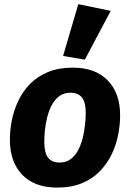

<svg xmlns="http://www.w3.org/2000/svg" viewBox="-20 -868 614 906"><path d="M249.4 17.2Q143.6 17.2 85.1 -43.1Q26.6 -103.4 26.6 -209.3Q26.6 -254.1 36.1 -301.4Q45.6 -348.7 66.7 -393Q87.8 -437.3 122.4 -472.5Q157 -507.7 206.8 -528.2Q256.5 -548.8 323.7 -548.8Q430.2 -548.8 488.8 -488Q547.5 -427.2 546.8 -322.3Q546.8 -278.4 537.3 -230.8Q527.9 -183.2 506.6 -139.2Q485.3 -95.2 450.9 -59.7Q416.5 -24.2 366.6 -3.5Q316.7 17.2 249.4 17.2ZM260.9 -101Q292.1 -101 313.5 -117.1Q334.9 -133.1 348.7 -159.4Q362.5 -185.6 370.1 -216.2Q377.7 -246.9 381.1 -277.5Q384.5 -308.2 384.5 -332.3Q385.1 -384.4 367 -407.5Q349 -430.5 312.2 -430.5Q281.7 -430.5 260 -414.5Q238.3 -398.4 224.4 -372.2Q210.6 -345.9 202.9 -315.3Q195.1 -284.7 192 -254Q189 -223.4 189 -199.3Q189 -147.2 206.9 -124.1Q224.8 -101 260.9 -101ZM277.7 -604 349.5 -848.4 502.4 -816.8 380.4 -586.5Z"/></svg>

Font: Fira Sans Variable
Style: Italic
Weight: 397
Italic angle: -8°
Designer: Carrois Corporate & Edenspiekermann AG
Foundry: Carrois Corporate GbR & Edenspiekermann AG
Version: Version 4.202